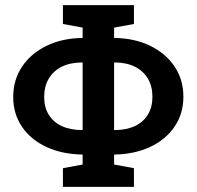

<svg xmlns="http://www.w3.org/2000/svg" viewBox="-20 -731 769 751"><path d="M226.1 0V-73.2L303.2 -87.4V-126L301.8 -126.5Q222.7 -127.9 161.9 -156Q101.1 -184.1 66.4 -234.6Q31.7 -285.2 31.7 -351.6Q31.7 -418.9 66.4 -470.5Q101.1 -522 162.1 -551.8Q223.1 -581.5 301.8 -582.5L303.2 -583V-623L226.1 -637.2V-710.9H503.9V-637.2L426.3 -623V-583L427.7 -582.5Q506.3 -581.5 567.1 -552Q627.9 -522.5 662.6 -471.2Q697.3 -419.9 697.3 -352.5Q697.3 -286.1 662.6 -235.4Q627.9 -184.6 567.1 -156.2Q506.3 -127.9 427.7 -126.5L426.3 -126V-87.4L503.9 -73.2V0ZM300.3 -222.2 303.2 -223.1V-486.3L300.3 -486.8Q254.4 -486.3 221.4 -470Q188.5 -453.6 170.7 -423.3Q152.8 -393.1 152.8 -351.6Q152.8 -311 170.7 -282.2Q188.5 -253.4 221.2 -238Q253.9 -222.7 300.3 -222.2ZM429.2 -222.2Q475.1 -222.7 507.8 -238Q540.5 -253.4 558.3 -282.5Q576.2 -311.5 576.2 -352.5Q576.2 -394 558.3 -423.8Q540.5 -453.6 507.8 -470Q475.1 -486.3 429.2 -486.8L426.3 -486.3V-223.1Z"/></svg>

Font: Roboto Slab LO Medium
Style: Regular
Weight: 500
Designer: Google
Version: Version 2.000